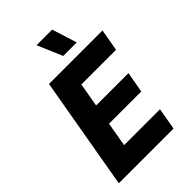

<svg xmlns="http://www.w3.org/2000/svg" viewBox="-263 -1018 1124 1124"><g transform="rotate(-45 298.5 -456.0)"><path d="M32 0H485L509 -136H212L238 -287H505L528 -416H260L286 -564H573L597 -700H154ZM329 -757H441L392 -912H263Z"/></g></svg>

Font: Fixel Display 20240404
Style: Bold Italic
Weight: 700
Italic angle: -10°
Designer: AlfaBravo + MacPaw
Foundry: Kyrylo Tkachov, Marchela Mozhyna, Serhii Makarenko, Maria Weinstein, Zakhar Kryvoshyya
Version: Version 1.211;Glyphs 3.2 (3225)